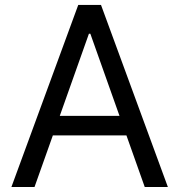

<svg xmlns="http://www.w3.org/2000/svg" viewBox="-20 -747 716 767"><path d="M25.6 0 292.6 -727.3H383.5L650.6 0H558.2L485.1 -206H191.1L117.9 0ZM457.4 -284.1 340.9 -612.2H335.2L218.8 -284.1Z"/></svg>

Font: Interop
Style: Regular
Weight: 400
Designer: Rasmus Andersson, Google, Jang Haemin
Foundry: jhaemin
Version: Version 1.008